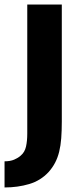

<svg xmlns="http://www.w3.org/2000/svg" viewBox="-40 -650 358 845"><path d="M232 -630V-115Q232 -74 229.5 -41.5Q227 -9 220.5 17.5Q214 44 202.5 66Q191 88 174 107Q139 145 88.5 160Q38 175 -20 175V60Q5 60 22.5 52.5Q40 45 51 35Q69 20 74.5 -5Q80 -30 80 -62V-630Z"/></svg>

Font: Mukta Mahee ExtraBold
Style: Regular
Weight: 800
Designer: Shuchita Grover, Noopur Datye, Girish Dalvi, Yashodeep Gholap
Foundry: Ek Type
Version: Version 2.538;PS 1.000;hotconv 16.6.51;makeotf.lib2.5.65220;